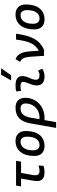

<svg xmlns="http://www.w3.org/2000/svg" viewBox="1228 -2063 1060 3556"><g transform="rotate(-90 1758.0 -285.0)"><path d="M345.2 9.8Q246.1 9.8 208 -40Q182.6 -73.7 182.6 -132.3Q182.6 -160.6 188.5 -195.3L229 -424.8H83L99.1 -517.6H558.1L542 -424.8H333.5L293.9 -200.2Q290 -178.2 290 -160.6Q290 -129.4 302.2 -111.3Q320.8 -83 371.1 -83Q408.2 -83 470.2 -101.6L465.8 -10.7Q411.1 9.8 345.2 9.8Z M831.1 9.8Q744.6 9.8 696 -39.8Q647.5 -89.4 647.5 -177.7Q647.5 -342.8 721.2 -435.1Q794.9 -527.3 925.8 -527.3Q1012.2 -527.3 1060.8 -476.6Q1109.4 -425.8 1109.4 -335Q1109.4 -172.4 1035.9 -81.3Q962.4 9.8 831.1 9.8ZM849.1 -82.5Q922.4 -82.5 963.6 -143.8Q1004.9 -205.1 1004.9 -314Q1004.9 -370.6 980.5 -402.6Q956.1 -434.6 911.6 -434.6Q836.4 -434.6 794.2 -373.5Q752 -312.5 752 -203.6Q752 -146.5 777.6 -114.5Q803.2 -82.5 849.1 -82.5Z M1543 -527.3Q1629.4 -527.3 1677 -480.2Q1724.6 -433.1 1724.6 -346.7Q1724.6 -270.5 1696.5 -205.6Q1668.5 -140.6 1617.9 -92.3Q1567.4 -43.9 1499.5 -17.1Q1431.6 9.8 1351.6 9.8Q1332.5 9.8 1312 7.8L1273.9 224.6H1167L1250.5 -250.5Q1275.4 -393.1 1346.4 -460.2Q1417.5 -527.3 1543 -527.3ZM1328.6 -85Q1344.7 -83.5 1362.3 -83.5Q1435.5 -83.5 1493.7 -117.4Q1551.8 -151.4 1585.7 -210Q1619.6 -268.6 1619.6 -341.8Q1619.6 -386.2 1595.7 -410.4Q1571.8 -434.6 1528.3 -434.6Q1457 -434.6 1415.5 -388.9Q1374 -343.3 1356.9 -246.1Z M2229.5 -109.9 2263.2 -31.2Q2233.4 -14.2 2200.2 -2.2Q2167 9.8 2124 9.8Q1954.1 9.8 1954.1 -136.2Q1954.1 -144.5 1954.6 -153.3Q1957 -189.9 1969 -224.6Q1981 -259.3 1995.1 -292Q2008.8 -324.7 2016.1 -355Q2020 -369.6 2020 -381.8Q2020 -436 1942.4 -436Q1896 -436 1853 -424.8L1842.8 -513.7Q1871.6 -522 1900.4 -524.7Q1929.2 -527.3 1958 -527.3Q2059.1 -527.3 2100.1 -481.4Q2127 -451.2 2127 -402.8Q2127 -376.5 2119.1 -345.2Q2110.8 -310.5 2097.7 -280.8Q2084 -250.5 2072.8 -221.2Q2061.5 -191.9 2059.1 -157.7Q2058.6 -153.3 2058.6 -149.4Q2058.6 -83 2143.1 -83Q2167.5 -83 2185.8 -89.1Q2204.1 -95.2 2229.5 -109.9ZM2046.4 -609.4 2152.3 -794.9H2272.5L2142.1 -609.4Z M2616.2 0 2502 0.5 2485.4 -249Q2479.5 -335.4 2457.3 -380.1Q2435.1 -424.8 2390.1 -441.9L2440.4 -527.3Q2504.4 -504.4 2539.8 -442.6Q2575.2 -380.9 2583 -283.2L2596.7 -96.2Q2661.1 -132.3 2701.4 -186Q2741.7 -239.7 2765.4 -320.3Q2789.1 -400.9 2803.2 -517.6H2911.6Q2896 -405.3 2872.8 -321.8Q2849.6 -238.3 2815.2 -178Q2780.8 -117.7 2731.9 -74.7Q2683.1 -31.7 2616.2 0Z M3174.8 9.8Q3088.4 9.8 3039.8 -39.8Q2991.2 -89.4 2991.2 -177.7Q2991.2 -342.8 3064.9 -435.1Q3138.7 -527.3 3269.5 -527.3Q3356 -527.3 3404.5 -476.6Q3453.1 -425.8 3453.1 -335Q3453.1 -172.4 3379.6 -81.3Q3306.2 9.8 3174.8 9.8ZM3192.9 -82.5Q3266.1 -82.5 3307.4 -143.8Q3348.6 -205.1 3348.6 -314Q3348.6 -370.6 3324.2 -402.6Q3299.8 -434.6 3255.4 -434.6Q3180.2 -434.6 3137.9 -373.5Q3095.7 -312.5 3095.7 -203.6Q3095.7 -146.5 3121.3 -114.5Q3147 -82.5 3192.9 -82.5Z"/></g></svg>

Font: CaskaydiaCove NFP
Style: Italic
Weight: 400
Italic angle: -10°
Designer: Aaron Bell
Foundry: Saja Typeworks
Version: Version 2111.001; VTT 6.35;Nerd Fonts 3.1.1